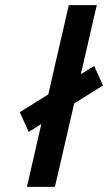

<svg xmlns="http://www.w3.org/2000/svg" viewBox="-20 -728 421 748"><path d="M269 -325 194 0H85L141 -245L92 -214L57 -291L168 -360L248 -708H357L295 -439L347 -471L381 -395Z"/></svg>

Font: Cairo SemiBold
Style: Italic
Weight: 600
Italic angle: -13°
Designer: Mohamed Gaber, Accademia di Belle Arti di Urbino and others
Foundry: Kief Type Foundry, Accademia di Belle Arti di Urbino and others
Version: Version 3.011